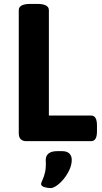

<svg xmlns="http://www.w3.org/2000/svg" viewBox="-20 -722 524 982"><path d="M116 0Q76 0 76 -40V-670Q76 -702 136 -702H170Q230 -702 230 -670V-131H446Q476 -131 476 -81V-50Q476 0 446 0ZM239 240Q224 240 207 235Q190 230 190 218Q192 209 198.5 195.5Q205 182 210.5 158.5Q216 135 214 95Q214 75 228.5 63Q243 51 274 51H297Q323 51 335 63.5Q347 76 347 95Q347 120 335.5 145.5Q324 171 306.5 192.5Q289 214 270.5 227Q252 240 239 240Z"/></svg>

Font: Asap
Style: Bold
Weight: 700
Designer: Pablo Cosgaya
Foundry: Omnibus-Type
Version: Version 3.001; ttfautohint (v1.8.3)